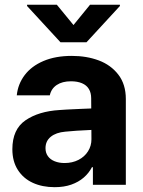

<svg xmlns="http://www.w3.org/2000/svg" viewBox="-20 -770 597 800"><path d="M298.9 -225.3 252.1 -221.4Q213.5 -218 191.6 -200.2Q169.6 -182.4 169.6 -152.6Q169.6 -133 179.7 -119.1Q189.7 -105.2 207.9 -98Q226.1 -90.7 248.9 -90.7Q281.5 -90.7 307 -103.8Q332.5 -116.9 346.7 -139.5Q361 -162.1 361 -189.6L359.9 -360.7Q359.9 -383.3 350.3 -399.2Q340.7 -415.1 321.6 -423.2Q302.5 -431.3 275.7 -431.3Q239.5 -431.3 216.4 -415.9Q193.4 -400.5 187.5 -372.7H49.9Q54.6 -419.5 82.7 -456.9Q110.8 -494.3 160.9 -515.7Q210.9 -537.1 279.1 -537.1Q341 -537.1 391.6 -518.2Q442.1 -499.3 473.2 -458.9Q504.3 -418.5 504.3 -357.3V0H367.1V-73.4H363.2Q350.1 -48.4 328.7 -30Q307.3 -11.5 277.1 -0.8Q246.8 9.9 207.7 9.9Q156.4 9.9 116.8 -8.2Q77.1 -26.4 54.3 -62.1Q31.5 -97.8 31.5 -148.2Q31.5 -231.2 86.2 -268.7Q140.9 -306.3 228.5 -311.6Q243.2 -313.1 318.9 -316.4L366.9 -318.3L367.8 -229Q348 -228.4 298.9 -225.3ZM286.2 -665.7 355.3 -750.4H479.6V-745L340.3 -593.8H232.1L92.8 -745V-750.4H216.7Z"/></svg>

Font: Pretendard Std Variable
Style: Regular
Weight: 400
Designer: Base glyphs from Inter by Rasmus Andersson; Hangeul glyphs from Noto Sans CJK(Source Han Sans) by Jang Soo-young and Kan
Foundry: Kil Hyung-jin
Version: Version 1.309;Glyphs 3.2 (3225)